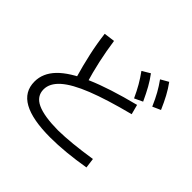

<svg xmlns="http://www.w3.org/2000/svg" viewBox="-180 -1000 1225 1225"><g transform="rotate(45 432.0 -388.0)"><path d="M89.8 -175.8Q89.8 -251 148.9 -312.5Q208 -374 333 -428.2Q458 -482.4 658.2 -533.2L675.8 -466.8Q497.1 -420.9 385.3 -376.5Q273.4 -332 219.7 -284.2Q166 -236.3 166 -181.6Q166 -120.1 227.5 -91.3Q289.1 -62.5 416 -61.5Q475.6 -62.5 544.4 -69.3Q613.3 -76.2 703.1 -89.8L711.9 -22.5Q631.8 -8.8 555.7 -1.5Q479.5 5.9 413.1 5.9Q252 5.9 170.9 -39.1Q89.8 -84 89.8 -175.8ZM191.4 -708 265.6 -717.8Q277.3 -635.7 294.4 -557.6Q311.5 -479.5 335.9 -398.4L261.7 -379.9Q236.3 -467.8 218.8 -547.4Q201.2 -627 191.4 -708ZM524.4 -706.1 578.1 -738.3Q604.5 -703.1 625.5 -665.5Q646.5 -627.9 670.9 -575.2L615.2 -548.8Q593.8 -595.7 572.3 -632.8Q550.8 -669.9 524.4 -706.1ZM646.5 -752 699.2 -782.2Q725.6 -746.1 746.6 -707Q767.6 -668 789.1 -618.2L734.4 -593.8Q712.9 -643.6 692.4 -680.2Q671.9 -716.8 646.5 -752Z"/></g></svg>

Font: Pretendard GOV Variable
Style: Regular
Weight: 400
Designer: Base glyphs from Inter by Rasmus Andersson; Hangul glyphs from Noto Sans CJK(Source Han Sans) by Jang Soo-young and Kang
Foundry: Kil Hyung-jin
Version: Version 1.307;Glyphs 3.2 (3192)